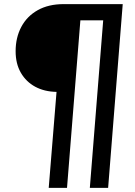

<svg xmlns="http://www.w3.org/2000/svg" viewBox="-20 -732 656 934"><path d="M577 -712 506 182H417L482 -633H371L306 182H217L255 -285Q196 -286 151.5 -310Q107 -334 81.5 -378Q56 -422 56 -483Q56 -549 83.5 -601Q111 -653 163.5 -682.5Q216 -712 290 -712Z"/></svg>

Font: Muli
Style: Bold Italic
Weight: 700
Italic angle: -4.541°
Designer: Vernon Adams
Foundry: Vernon Adams
Version: Version 2.100; ttfautohint (v1.8.1.43-b0c9)